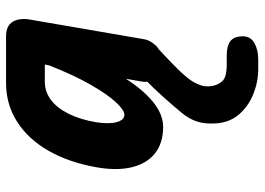

<svg xmlns="http://www.w3.org/2000/svg" viewBox="-137 -403 853 619"><g transform="rotate(-90 289.5 -93.5)"><path d="M190 6Q138 6 104.8 -20.2Q71.5 -46.5 59.8 -95.2Q48 -144 60 -210.5Q76 -299.5 113.5 -364.5Q151 -429.5 206.8 -465Q262.5 -500.5 332 -500.5H481.5Q516 -500.5 529 -478.8Q542 -457 535.5 -421L472 -52.5Q469 -37 453 -18.5Q437 0 398 0Q364 0 347.8 -19Q331.5 -38 336 -62.5L345 -114Q319.5 -74.5 293.5 -47.8Q267.5 -21 241.8 -7.5Q216 6 190 6ZM229 -119Q244 -119 269.5 -146.5Q295 -174 326 -228Q357 -282 388 -361L391 -375.5H336Q302.5 -375.5 276 -355Q249.5 -334.5 231.5 -297.5Q213.5 -260.5 205 -210.5Q198.5 -169.5 205.2 -144.2Q212 -119 229 -119ZM376.5 312.5Q335.5 312.5 296.5 297Q257.5 281.5 231.2 251.8Q205 222 201.5 179.5Q198.5 141 207.2 115Q216 89 235.5 65.5Q256 40.5 286.2 6.8Q316.5 -27 340.5 -50Q354 -63 370 -69.8Q386 -76.5 408 -76.5Q424.5 -76.5 441 -68.5Q457.5 -60.5 463.2 -47.5Q469 -34.5 452.5 -19.5Q427.5 3 395.8 33.8Q364 64.5 346 87Q335.5 100.5 326.8 119.8Q318 139 321.5 162Q324 180.5 336.5 195.8Q349 211 391 211H420.5Q450.5 211 466 222.5Q481.5 234 482 261.5Q482.5 287.5 460.5 300Q438.5 312.5 408 312.5Z"/></g></svg>

Font: Edu AU VIC WA NT Pre
Style: Bold
Weight: 700
Designer: Tina and Corey Anderson, Eben Sorkin, Mirko Velimirovic
Foundry: Google for Education
Version: Version 1.001